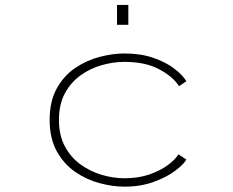

<svg xmlns="http://www.w3.org/2000/svg" viewBox="-20 -722 915 754"><path d="M469 11Q422 11 370.8 -2.8Q319.5 -16.5 275 -47.2Q230.5 -78 202.8 -128.2Q175 -178.5 175 -251Q175 -324.5 202.8 -374.5Q230.5 -424.5 275 -454.8Q319.5 -485 370.8 -498.5Q422 -512 469 -512Q532 -512 581 -495.2Q630 -478.5 663.2 -453.5Q696.5 -428.5 712 -403L683 -383.5Q660 -420.5 605.5 -449.8Q551 -479 469 -479Q424.5 -479 379 -466Q333.5 -453 295.5 -425.5Q257.5 -398 234.5 -354.8Q211.5 -311.5 211.5 -251Q211.5 -191 234.5 -147.8Q257.5 -104.5 295.5 -76.8Q333.5 -49 379 -35.5Q424.5 -22 469 -22Q524 -22 567.5 -37.2Q611 -52.5 640.2 -74.5Q669.5 -96.5 680.5 -116L712 -95.5Q701 -76 667.5 -51Q634 -26 583 -7.5Q532 11 469 11ZM439.5 -702.5H484V-624.5H439.5Z"/></svg>

Font: Trispace SemiExpanded Thin
Style: Regular
Weight: 100
Width: 6
Designer: Tyler Finck
Foundry: Etcetera Type Company
Version: Version 1.210; ttfautohint (v1.8.3)